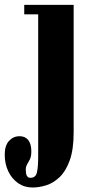

<svg xmlns="http://www.w3.org/2000/svg" viewBox="-68 -544 389 812"><path d="M70 249Q35 249 8.5 230.5Q-18 212 -33 180.5Q-48 149 -48 110Q-48 71.5 -29.8 51.8Q-11.5 32 14.5 32Q38.5 32 51.5 48.5Q64.5 65 64.5 96.5Q64.5 117 58.8 129Q53 141 47 150.8Q41 160.5 41 173.5Q41 181.5 42.2 189.5Q43.5 197.5 48 202.8Q52.5 208 61 208Q83 208 88.2 185.2Q93.5 162.5 93.5 115.5V-483.5H34.5V-523.5H243.5V15.5Q243.5 88 227 134Q210.5 180 184.2 205Q158 230 127.8 239.5Q97.5 249 70 249Z"/></svg>

Font: Imbue Thin 10pt Black
Style: Regular
Weight: 900
Version: Version 1.102